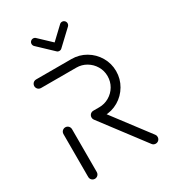

<svg xmlns="http://www.w3.org/2000/svg" viewBox="-170 -774 769 862"><g transform="rotate(-30 214.5 -342.5)"><path d="M65.2 0Q59.3 0 54.1 -3Q48.9 -5.9 45.9 -11.1Q43 -16.3 43 -22.2V-244.8Q43 -250.7 45.9 -255.9Q48.9 -261.1 54.1 -264.1Q59.3 -267 65.2 -267Q71.1 -267 76.3 -264.1Q81.5 -261.1 84.4 -255.9Q87.4 -250.7 87.4 -244.8V-22.2Q87.4 -16.3 84.4 -11.1Q81.5 -5.9 76.3 -3Q71.1 0 65.2 0ZM403 -22.2Q403 -16.3 400 -11.1Q397 -5.9 392 -3Q387 0 380.7 0Q375.6 0 370.9 -2.2Q366.3 -4.4 363.3 -8.5L193.7 -232.6Q191.5 -235.6 190.4 -238.9Q189.3 -242.2 189.3 -245.9Q189.3 -251.9 192.2 -257Q195.2 -262.2 200.4 -265.2Q205.6 -268.1 211.5 -268.1Q217 -268.1 221.7 -265.7Q226.3 -263.3 229.3 -259.3L398.5 -35.9Q400.7 -33.3 401.9 -29.8Q403 -26.3 403 -22.2ZM189.3 -246.3Q189.3 -252.2 192.2 -257.4Q195.2 -262.6 200.4 -265.6Q205.6 -268.5 211.5 -268.5H242.2Q270 -268.5 293.7 -282.4Q317.4 -296.3 331.1 -319.8Q344.8 -343.3 344.8 -371.5Q344.8 -399.3 330.9 -422.8Q317 -446.3 293.5 -460.2Q270 -474.1 242.2 -474.1H59.3Q53.3 -474.1 48.1 -477Q43 -480 40 -485.2Q37 -490.4 37 -496.3Q37 -502.2 40 -507.4Q43 -512.6 48.1 -515.6Q53.3 -518.5 59.3 -518.5H242.2Q282.2 -518.5 315.9 -498.7Q349.6 -478.9 369.4 -445.2Q389.3 -411.5 389.3 -371.5Q389.3 -331.5 369.4 -297.6Q349.6 -263.7 315.9 -243.9Q282.2 -224.1 242.2 -224.1H211.5Q205.6 -224.1 200.4 -227Q195.2 -230 192.2 -235.2Q189.3 -240.4 189.3 -246.3ZM214.1 -577Q221.9 -577 227.2 -582.4Q232.6 -587.8 232.6 -595.6Q232.6 -599.3 231.1 -602.8Q229.6 -606.3 227 -608.9L152.2 -679.6Q147 -684.8 139.6 -684.8Q131.9 -684.8 126.5 -679.4Q121.1 -674.1 121.1 -666.3Q121.1 -662.6 122.6 -659.1Q124.1 -655.6 126.7 -653L201.5 -582.2Q206.7 -577 214.1 -577ZM227.8 -583 302.2 -653Q304.8 -655.6 306.3 -659.1Q307.8 -662.6 307.8 -666.3Q307.8 -674.1 302.4 -679.4Q297 -684.8 289.3 -684.8Q281.9 -684.8 276.7 -679.6L202.6 -609.6Z"/></g></svg>

Font: 26F Galaxy Sans
Style: Regular
Weight: 400
Designer: C₂₉H₂₅N₃O₅
Version: Version 1.100;FEAKit 1.0